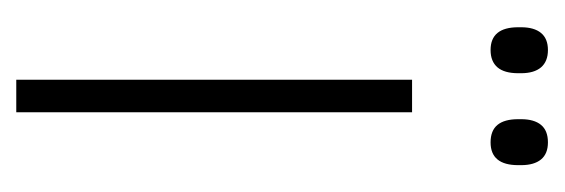

<svg xmlns="http://www.w3.org/2000/svg" viewBox="-249 -445 694 236"><g transform="rotate(90 98.0 -327.0)"><path d="M78 0V-486.5H118V0ZM41.5 -583Q27.5 -583 20.5 -591.5Q13.5 -600 13.5 -617V-620.5Q13.5 -636.5 20.5 -645Q27.5 -653.5 41.5 -653.5Q55.5 -653.5 62.8 -645Q70 -636.5 70 -620.5V-617Q70 -600 62.8 -591.5Q55.5 -583 41.5 -583ZM155 -583Q140.5 -583 133.5 -591.5Q126.5 -600 126.5 -617V-620.5Q126.5 -636.5 133.5 -645Q140.5 -653.5 155 -653.5Q169 -653.5 176 -645Q183 -636.5 183 -620.5V-617Q183 -600 176 -591.5Q169 -583 155 -583Z"/></g></svg>

Font: Anek Tamil Medium ExtraLight
Style: Regular
Weight: 250
Version: Version 1.003